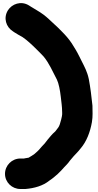

<svg xmlns="http://www.w3.org/2000/svg" viewBox="-20 -835 634 1247"><path d="M12.5 294C12.5 349 57.9 392.5 112 392.5H143C143.7 392.5 145.1 392.5 146.1 392.4C202.3 387.7 259.1 372.1 300.2 338.3C322.1 324.2 338.3 309.5 354.9 295C371 280.6 385.2 264.1 396.9 251.1C405.1 242 419.6 229.6 434.5 207.8C441.1 199.2 447.3 192.7 459.3 178.6C472.3 164.1 486 152.1 503.1 129.7C542.1 84.9 565.6 22.7 576.9 -41.5C583.6 -79.6 580.5 -113.3 580.5 -146C580.5 -146.9 580.4 -148.7 580.3 -149.9C574.2 -207.7 567.4 -265.5 556.8 -321.3C546.7 -369.7 528 -402.9 511.5 -435.8L495.7 -467.4C481.3 -497.5 461.9 -528.5 445.5 -554.4C426.6 -582.7 404 -608.1 382.5 -629.5L356.1 -656C336 -674.7 316.9 -692.5 297.6 -710.4C286.2 -721.1 274.3 -731.1 262.5 -740C233.2 -762 203.5 -776.4 179.5 -792.4L167.9 -799.8C116.1 -831.8 57 -808.7 31.7 -768.4C0.2 -718.2 19.7 -659.6 62.6 -632.5L72.2 -625.8C88.9 -615.1 108.8 -603.5 126.6 -593.9C155.8 -574.1 188.1 -543.9 216.5 -515.5L242.5 -489.5C248.6 -483.4 255.5 -476.1 263.8 -467.2C300 -423.2 319.5 -375 349.6 -317.9C361.1 -294.6 370.1 -248.7 374.7 -206.9C378.2 -175.5 383.5 -139.7 383.5 -110C383.5 -109 383.6 -107.2 383.7 -105.9C385.5 -89.5 379.9 -69.8 377.5 -59.4C372.1 -36.3 365.1 -15.4 358.7 -7.4C348.2 5.7 341.6 16.9 335.6 21.7C319.5 34.6 301.2 58.4 290.5 70.6C277.8 85.8 274.7 92.3 270.5 96.5C256.7 110.2 245.6 123.6 233.6 137.4L222.9 148.1C217.1 152.8 211.4 157.6 204.5 164.5C200.4 168.2 167.3 188.8 166 189.1L142.8 193C141.1 193.3 138.6 194.1 135.8 194.5H112C57.1 194.5 12.5 239.6 12.5 294Z"/></svg>

Font: Smoothie
Style: ExBd
Weight: 800
Foundry: Cannot Into Space Fonts
Version: Version 0.8